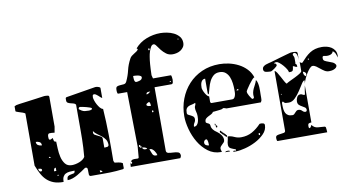

<svg xmlns="http://www.w3.org/2000/svg" viewBox="-82 -1048 2371 1284"><g transform="rotate(-10 1103.5 -406.0)"><path d="M667 -10Q667 -7 667.5 2.5Q668 12 660 13Q634 16 614 17.5Q594 19 575.5 19.5Q557 20 538.5 20Q520 20 497 20H440Q431 18 430 8.5Q429 -1 429.5 -12Q430 -23 428.5 -31.5Q427 -40 417 -40H413Q400 -31 384.5 -20.5Q369 -10 352.5 -0.5Q336 9 318.5 15Q301 21 284 21Q284 0 292.5 -5.5Q301 -11 311.5 -12.5Q322 -14 331 -16.5Q340 -19 340 -33V-34Q322 -34 306.5 -32.5Q291 -31 279.5 -25Q268 -19 261.5 -6.5Q255 6 255 28Q216 28 189.5 18Q163 8 143.5 -10Q124 -28 110 -54Q96 -80 83 -113V-467Q81 -469 79 -470L73 -473Q72 -474 66 -476Q60 -478 53.5 -480Q47 -482 41 -484Q35 -486 33 -487Q31 -487 29 -488Q27 -489 25 -490Q22 -491 20 -493V-527L33 -533Q34 -534 56.5 -537Q79 -540 110 -544Q141 -548 173.5 -552.5Q206 -557 227 -560H238Q244 -560 252 -558.5Q260 -557 260 -547V-347L253 -307Q230 -310 218 -309Q206 -308 206 -287Q206 -281 207 -273.5Q208 -266 217 -266Q219 -266 220 -267Q221 -267 226.5 -270Q232 -273 233 -273L235 -274Q235 -268 238 -256.5Q241 -245 253 -247Q254 -228 255 -198.5Q256 -169 262.5 -141Q269 -113 284.5 -93Q300 -73 330 -73Q341 -73 354 -75.5Q367 -78 380 -83Q393 -88 403.5 -95.5Q414 -103 420 -113Q423 -146 424.5 -175Q426 -204 426.5 -232Q427 -260 427 -288.5Q427 -317 427 -350V-467Q421 -475 410.5 -477.5Q400 -480 390.5 -482.5Q381 -485 373.5 -489.5Q366 -494 366 -506Q366 -509 366 -517Q366 -525 373 -527L573 -560H580Q585 -560 596 -556.5Q607 -553 607 -547V-480Q601 -483 595 -488.5Q589 -494 582.5 -500Q576 -506 569.5 -510Q563 -514 557 -514Q549 -514 547.5 -507.5Q546 -501 546 -496Q546 -488 550.5 -474Q555 -460 562.5 -446Q570 -432 579.5 -420.5Q589 -409 600 -407Q606 -319 607 -230Q608 -141 607 -53L613 -40Q621 -39 639 -36.5Q657 -34 667 -27ZM440 -433Q458 -419 468 -416Q478 -413 495 -413Q498 -413 503 -412.5Q508 -412 513.5 -413Q519 -414 523 -416Q527 -418 527 -423Q527 -427 516 -431Q505 -435 491.5 -438.5Q478 -442 465.5 -444.5Q453 -447 450 -447H447Q441 -443 440 -440ZM572 -151Q582 -153 587 -153Q588 -154 590.5 -156.5Q593 -159 593 -160Q594 -160 594 -163Q594 -187 584 -201.5Q574 -216 560.5 -227Q547 -238 532 -248Q517 -258 507 -273Q506 -270 506 -263Q506 -252 515 -246.5Q524 -241 534.5 -236.5Q545 -232 554 -227Q563 -222 563 -213V-151ZM118 -268Q118 -252 129 -245Q140 -238 155 -238Q155 -255 144 -261.5Q133 -268 118 -268ZM200 -147Q199 -151 193 -153Q193 -154 190 -154Q188 -154 187 -153V-147ZM127 -77Q127 -84 117.5 -86Q108 -88 103 -88Q103 -80 107 -73.5Q111 -67 120 -67Q121 -67 123.5 -69.5Q126 -72 127 -73ZM220 -75Q211 -75 208 -68Q205 -61 205 -53H220ZM233 -20 227 -27 220 -20ZM523 7Q523 1 517 -2.5Q511 -6 507 -7V7Z M891 -767Q923 -804 969 -822Q1015 -840 1064 -840Q1084 -840 1108.5 -835.5Q1133 -831 1154.5 -820.5Q1176 -810 1190.5 -792.5Q1205 -775 1205 -750Q1205 -733 1197 -721Q1189 -709 1177 -701Q1165 -693 1150.5 -689.5Q1136 -686 1123 -686Q1097 -686 1079 -699.5Q1061 -713 1048 -729.5Q1035 -746 1025.5 -760Q1016 -774 1008 -774Q996 -774 988.5 -761Q981 -748 975.5 -731Q970 -714 967.5 -697Q965 -680 964 -673Q963 -663 961.5 -646.5Q960 -630 959.5 -613.5Q959 -597 958.5 -585Q958 -573 958 -573L964 -550H1084Q1087 -550 1088.5 -545.5Q1090 -541 1090.5 -535.5Q1091 -530 1091.5 -525Q1092 -520 1092 -519Q1092 -513 1090 -501.5Q1088 -490 1078 -490H964V-60Q964 -45 978.5 -42Q993 -39 1011 -38.5Q1029 -38 1043.5 -33.5Q1058 -29 1058 -10V-7Q1057 -4 1054.5 1.5Q1052 7 1051 7H715Q715 -12 719 -21Q719 -24 721 -26Q727 -37 736 -39Q745 -41 754 -40.5Q763 -40 770 -40Q777 -40 778 -47L784 -120L778 -490H718Q714 -490 712.5 -494Q711 -498 710.5 -503Q710 -508 710 -512.5Q710 -517 710 -517Q710 -535 719 -539Q728 -543 740.5 -543.5Q753 -544 765.5 -545.5Q778 -547 784 -560Q801 -596 809.5 -633Q818 -670 838 -707Q843 -717 851.5 -723.5Q860 -730 869 -735.5Q878 -741 886 -746.5Q894 -752 898 -760ZM1178 -780Q1178 -783 1174 -783Q1170 -783 1171 -780Q1172 -777 1174.5 -777Q1177 -777 1178 -780ZM971 -740Q976 -740 976 -746.5Q976 -753 971 -753Q966 -753 966 -746.5Q966 -740 971 -740ZM891 -567Q893 -576 885 -580.5Q877 -585 866.5 -587Q856 -589 846.5 -589Q837 -589 836 -589Q836 -585 836 -578Q836 -571 837 -564Q838 -557 841 -551.5Q844 -546 850 -546Q859 -546 873.5 -550.5Q888 -555 891 -567ZM1078 -513H1071V-507H1078ZM921 -467Q913 -467 908 -464Q903 -461 903 -452Q911 -452 918.5 -457Q926 -462 931 -467ZM919 -372Q919 -379 917.5 -386.5Q916 -394 911 -400Q906 -398 898 -394Q890 -390 890 -383Q890 -379 894 -376.5Q898 -374 903 -373Q908 -372 912.5 -372Q917 -372 919 -372ZM924 -327Q929 -327 929 -333.5Q929 -340 924 -340Q919 -340 919 -333.5Q919 -327 924 -327ZM799 -113Q799 -107 804 -107Q809 -107 809 -113.5Q809 -120 804 -120H803Q803 -127 798 -127Q793 -127 793 -120Q793 -113 798 -113ZM803 -120Q799 -120 799 -113Q803 -114 803 -120ZM811 -107Q815 -97 820.5 -94.5Q826 -92 834 -92Q841 -92 844 -93Q841 -101 831.5 -104Q822 -107 814 -107ZM904 -40Q903 -46 899.5 -54Q896 -62 890.5 -69.5Q885 -77 878 -82.5Q871 -88 864 -88Q860 -88 858 -87Q864 -72 870.5 -55.5Q877 -39 894 -39Q901 -39 904 -40ZM724 -13Q729 -13 729 -20Q729 -27 724 -27Q722 -27 721 -26Q719 -22 719 -21Q719 -13 724 -13Z M1600 -300Q1603 -301 1607 -307Q1604 -326 1607 -340Q1610 -354 1615.5 -366Q1621 -378 1628 -390.5Q1635 -403 1640 -420Q1647 -411 1650 -397.5Q1653 -384 1654 -370Q1655 -356 1654.5 -342Q1654 -328 1654 -318Q1654 -315 1654 -309Q1654 -303 1654 -297Q1654 -291 1653.5 -286Q1653 -281 1653 -280L1647 -267H1413Q1411 -268 1403.5 -270.5Q1396 -273 1393 -273Q1392 -273 1386.5 -270Q1381 -267 1380 -267Q1377 -266 1368.5 -265Q1360 -264 1350 -263Q1340 -262 1331.5 -261Q1323 -260 1320 -260Q1315 -251 1305 -246Q1295 -241 1285 -236Q1275 -231 1267.5 -224Q1260 -217 1260 -203Q1260 -196 1268 -193Q1276 -190 1280 -187Q1287 -182 1287 -176Q1287 -170 1289 -162.5Q1291 -155 1298.5 -144.5Q1306 -134 1327 -120Q1340 -111 1350.5 -95.5Q1361 -80 1361 -63Q1361 -53 1355.5 -47Q1350 -41 1344 -35.5Q1338 -30 1332.5 -23.5Q1327 -17 1327 -7Q1327 -4 1329.5 3.5Q1332 11 1333 13Q1331 14 1327 14Q1277 14 1239.5 -14.5Q1202 -43 1177 -85Q1152 -127 1139 -175.5Q1126 -224 1126 -263Q1126 -326 1147 -381Q1168 -436 1206 -477.5Q1244 -519 1297.5 -543Q1351 -567 1417 -567Q1449 -567 1482.5 -559.5Q1516 -552 1546 -536.5Q1576 -521 1599 -497Q1622 -473 1633 -440Q1627 -439 1616 -426.5Q1605 -414 1594 -399Q1583 -384 1574.5 -370.5Q1566 -357 1566 -354Q1566 -348 1569 -340Q1572 -332 1576.5 -324.5Q1581 -317 1585.5 -310.5Q1590 -304 1593 -300ZM1460 -320Q1471 -320 1476.5 -327.5Q1482 -335 1484.5 -345.5Q1487 -356 1487 -367Q1487 -378 1487 -384Q1487 -403 1484 -426Q1481 -449 1473 -468.5Q1465 -488 1449.5 -501Q1434 -514 1409 -514Q1383 -514 1367 -500Q1351 -486 1341 -466Q1331 -446 1325 -422.5Q1319 -399 1313 -380L1307 -387V-488Q1295 -488 1288.5 -482Q1282 -476 1278.5 -467.5Q1275 -459 1274 -449Q1273 -439 1273 -431Q1273 -426 1277 -415Q1281 -404 1287 -393.5Q1293 -383 1300 -375Q1307 -367 1313 -367V-327Q1314 -325 1316.5 -322.5Q1319 -320 1320 -320ZM1513 -382Q1504 -382 1500 -373H1513ZM1214 -250Q1214 -266 1210 -279Q1206 -292 1206 -307Q1206 -315 1210 -322Q1214 -329 1214 -337Q1214 -339 1213 -340Q1199 -334 1187 -332Q1175 -330 1166 -325.5Q1157 -321 1151.5 -312Q1146 -303 1146 -283Q1146 -274 1153.5 -270Q1161 -266 1169.5 -262Q1178 -258 1185.5 -252Q1193 -246 1193 -233Q1193 -220 1185.5 -209.5Q1178 -199 1178 -184Q1191 -184 1198 -191.5Q1205 -199 1208.5 -209.5Q1212 -220 1213 -231Q1214 -242 1214 -250ZM1320 -167Q1317 -165 1317 -173.5Q1317 -182 1320 -180Q1323 -178 1323 -173Q1323 -168 1320 -167ZM1327 -153Q1322 -153 1322 -160Q1322 -167 1327 -167Q1332 -167 1332 -160Q1332 -153 1327 -153ZM1427 13Q1411 8 1395.5 0.5Q1380 -7 1380 -26Q1380 -40 1384 -53.5Q1388 -67 1388 -81Q1409 -81 1431 -70.5Q1453 -60 1477 -60Q1519 -60 1552 -78.5Q1585 -97 1613 -127Q1616 -128 1623 -128Q1629 -128 1638 -125.5Q1647 -123 1647 -113Q1647 -80 1621.5 -54Q1596 -28 1561 -10Q1526 8 1488.5 17.5Q1451 27 1427 27H1407Q1410 18 1415.5 20Q1421 22 1427 22ZM1373 -100Q1380 -100 1378 -93H1380Q1385 -93 1385 -86.5Q1385 -80 1380 -80Q1373 -80 1375 -87H1373Q1368 -87 1368 -93H1367Q1362 -93 1362 -100H1360Q1353 -100 1355 -107H1353Q1348 -107 1348 -113H1347Q1342 -113 1342 -120Q1342 -127 1347 -127Q1352 -127 1352 -120H1353Q1360 -120 1358 -113H1360Q1365 -113 1365 -107H1367Q1372 -107 1372 -100ZM1255 -44Q1255 -46 1255 -53Q1255 -60 1254 -67.5Q1253 -75 1250.5 -81Q1248 -87 1244 -87Q1236 -87 1231 -80.5Q1226 -74 1226 -67Q1226 -55 1235.5 -49.5Q1245 -44 1255 -44ZM1600 -53Q1605 -53 1605 -60Q1605 -67 1600 -67Q1595 -67 1595 -60Q1595 -53 1600 -53ZM1353 20Q1359 15 1363 14Q1367 13 1374 13Q1378 13 1381.5 14Q1385 15 1387 20Z M1866 -433Q1867 -440 1859 -453.5Q1851 -467 1839.5 -480.5Q1828 -494 1815.5 -504Q1803 -514 1796 -514Q1792 -514 1786.5 -513.5Q1781 -513 1779 -507Q1794 -507 1794 -493Q1794 -490 1788 -484.5Q1782 -479 1774.5 -473.5Q1767 -468 1759 -463.5Q1751 -459 1748 -459Q1733 -459 1716 -462Q1699 -465 1699 -483Q1699 -493 1706 -499.5Q1713 -506 1723 -510Q1733 -514 1743 -516Q1753 -518 1759 -520Q1767 -522 1787 -528Q1807 -534 1829.5 -540.5Q1852 -547 1871.5 -552.5Q1891 -558 1899 -560L1916 -561Q1922 -561 1934 -559.5Q1946 -558 1946 -547V-501Q1946 -507 1945 -516.5Q1944 -526 1942 -534Q1940 -542 1935 -548Q1930 -554 1923 -554Q1920 -554 1919 -553Q1914 -551 1913 -547Q1912 -546 1912 -543Q1912 -541 1913 -540Q1913 -539 1916 -533.5Q1919 -528 1919 -527Q1920 -525 1920 -518Q1920 -511 1920 -503.5Q1920 -496 1920 -489Q1920 -482 1919 -480Q1926 -478 1927 -471Q1928 -464 1928 -459L1919 -460Q1918 -460 1912.5 -463Q1907 -466 1906 -467H1899Q1898 -452 1894.5 -442.5Q1891 -433 1876 -433ZM1966 -480Q1983 -499 1998.5 -514Q2014 -529 2030.5 -539.5Q2047 -550 2066.5 -555.5Q2086 -561 2112 -561Q2128 -561 2145 -557Q2162 -553 2176 -544Q2190 -535 2198.5 -521Q2207 -507 2207 -487L2206 -473Q2203 -484 2197 -498.5Q2191 -513 2179 -520Q2176 -509 2168 -504Q2160 -499 2150 -497.5Q2140 -496 2130 -497Q2120 -498 2113 -500Q2106 -498 2105.5 -493Q2105 -488 2105 -483Q2105 -472 2115 -466.5Q2125 -461 2138.5 -456.5Q2152 -452 2165.5 -446Q2179 -440 2186 -427Q2187 -426 2187 -423Q2187 -414 2180.5 -408Q2174 -402 2165 -398.5Q2156 -395 2147 -394Q2138 -393 2132 -393Q2116 -393 2102.5 -401.5Q2089 -410 2077 -420Q2065 -430 2053 -438.5Q2041 -447 2029 -447Q2020 -447 2009 -435Q1998 -423 1987.5 -406Q1977 -389 1969 -370.5Q1961 -352 1958 -339Q1959 -345 1959.5 -351Q1960 -357 1960 -362Q1951 -362 1938.5 -342Q1926 -322 1910 -297.5Q1894 -273 1874 -253Q1854 -233 1831 -233Q1820 -233 1810.5 -234Q1801 -235 1793 -247Q1785 -245 1785 -235.5Q1785 -226 1785 -223Q1785 -208 1787 -194Q1789 -180 1794.5 -169.5Q1800 -159 1811 -152.5Q1822 -146 1840 -146Q1848 -146 1852.5 -150.5Q1857 -155 1861.5 -160Q1866 -165 1871 -169.5Q1876 -174 1885 -174Q1899 -174 1909 -163.5Q1919 -153 1929 -153H1933Q1938 -156 1939 -160Q1940 -161 1940 -163Q1940 -176 1931.5 -182Q1923 -188 1912.5 -193.5Q1902 -199 1893.5 -207Q1885 -215 1885 -231Q1885 -245 1892.5 -259.5Q1900 -274 1916 -274Q1924 -274 1929.5 -270Q1935 -266 1943 -266Q1945 -266 1946 -267Q1947 -281 1950 -296.5Q1953 -312 1956 -328V-76Q1944 -76 1938 -72.5Q1932 -69 1932 -57Q1932 -52 1932.5 -47Q1933 -42 1939 -40Q1944 -43 1947.5 -49Q1951 -55 1953 -60Q1968 -39 1991 -36.5Q2014 -34 2039 -33Q2041 -33 2043.5 -30.5Q2046 -28 2046 -27Q2047 -23 2048 -10Q2049 3 2049 7H1713Q1708 7 1707 -1.5Q1706 -10 1706 -14Q1706 -28 1716.5 -31.5Q1727 -35 1739.5 -36Q1752 -37 1762.5 -39.5Q1773 -42 1773 -53V-457Q1780 -457 1789 -443Q1798 -429 1807 -412Q1816 -395 1824.5 -379.5Q1833 -364 1839 -360Q1844 -365 1862 -373.5Q1880 -382 1899.5 -391.5Q1919 -401 1934 -410.5Q1949 -420 1949 -427V-487L1959 -480ZM2013 -500H2006V-493H2013ZM1959 -413Q1959 -396 1973 -387Q1974 -388 1976.5 -393Q1979 -398 1979 -400Q1979 -408 1972.5 -413.5Q1966 -419 1959 -420ZM1958 -339Q1958 -337 1957 -336ZM1957 -336Q1957 -330 1956 -328ZM1793 -300 1786 -293H1793Z"/></g></svg>

Font: Genkaimincho
Style: Regular
Weight: 800
Designer: Dr. Ken Lunde (project architect, glyph set definition & overall production); Masataka HATTORI \u670D \u90E8 \u6B63 \u8C
Foundry: Adobe Systems Incorporated
Version: Version 1.00